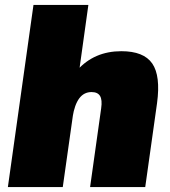

<svg xmlns="http://www.w3.org/2000/svg" viewBox="-20 -760 692 780"><path d="M391 -320Q396 -354 386.5 -370Q377 -386 352 -386Q321 -386 302 -360.5Q283 -335 275 -285L197 -210L203 -250Q225 -398 294 -475Q363 -552 473 -552Q564 -552 598.5 -502Q633 -452 618 -341L570 0H346ZM116 -740H339L292 -403L235 0H12Z"/></svg>

Font: Pathway Extreme Condensed Black
Style: Italic
Weight: 900
Width: 3
Italic angle: -8°
Version: Version 1.001;gftools[0.9.26]